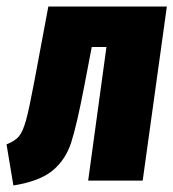

<svg xmlns="http://www.w3.org/2000/svg" viewBox="-40 -553 531 588"><path d="M397 0H230L286 -409H241L218 -289Q195 -169 178 -116.5Q161 -64 121.5 -31Q82 2 1 15L-20 -111Q6 -121 18 -135.5Q30 -150 39.5 -184Q49 -218 65 -303L108 -533H471Z"/></svg>

Font: Fira Sans Extra Condensed ExtraBold
Style: Italic
Weight: 800
Width: 3
Italic angle: -8°
Designer: Carrois Corporate & Edenspiekermann AG
Foundry: Carrois Corporate GbR & Edenspiekermann AG
Version: Version 4.203